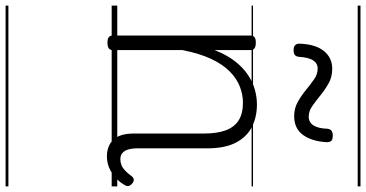

<svg xmlns="http://www.w3.org/2000/svg" viewBox="-331 -598 1308 686"><g transform="rotate(90 323.0 -255.0)"><path d="M539 17Q520 17 504.5 11Q489 5 478 -7.5Q467 -20 462 -38Q457 -56 457 -81V-332Q457 -376 446 -406.5Q435 -437 411 -453Q387 -469 347 -469Q318 -469 289.5 -458Q261 -447 235.5 -422Q210 -397 190.5 -355.5Q171 -314 159 -253V-4Q159 6 152.5 10.5Q146 15 132 15Q119 15 113 10.5Q107 6 107 -4V-496Q107 -506 113 -510.5Q119 -515 132 -515Q146 -515 152.5 -510.5Q159 -506 159 -496V-368Q176 -411 198.5 -440Q221 -469 247 -486.5Q273 -504 300 -511.5Q327 -519 353 -519Q398 -519 433.5 -501Q469 -483 489.5 -444Q510 -405 510 -341V-93Q510 -73 514 -59.5Q518 -46 526.5 -38.5Q535 -31 549 -31Q560 -31 570 -35Q580 -39 590 -48.5Q600 -58 610 -72Q616 -79 622.5 -79Q629 -79 636 -73Q643 -67 644.5 -60.5Q646 -54 642 -48Q631 -28 614 -13Q597 2 578 9.5Q559 17 539 17ZM159 -650Q136 -650 136 -671Q138 -728 162 -758Q186 -788 226 -788Q255 -788 278 -775Q301 -762 320.5 -746Q340 -730 358.5 -717Q377 -704 397 -704Q417 -704 428 -721Q439 -738 440 -771Q442 -790 464 -790Q478 -790 483 -785Q488 -780 488 -768Q485 -715 462 -683.5Q439 -652 395 -652Q367 -652 344 -665Q321 -678 301 -694.5Q281 -711 263 -723.5Q245 -736 225 -736Q206 -736 195.5 -719.5Q185 -703 183 -669Q182 -659 176.5 -654.5Q171 -650 159 -650ZM0 369H646V379H0ZM0 -20H646V0H0ZM0 -505H646V-500H0ZM0 -889H646V-879H0Z"/></g></svg>

Font: Playwrite HR Lijeva Guides
Style: Regular
Weight: 400
Designer: Veronika Burian, José Scaglione
Foundry: TypeTogether
Version: Version 1.003